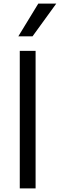

<svg xmlns="http://www.w3.org/2000/svg" viewBox="-20 -1048 333 1068"><path d="M90 -765H178V0H90ZM193 -1028H293L161 -846H82Z"/></svg>

Font: Application
Style: Regular
Weight: 400
Designer: Wei Huang
Foundry: Wei Huang
Version: Version 0.012